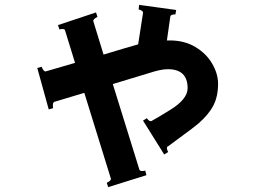

<svg xmlns="http://www.w3.org/2000/svg" viewBox="-20 -682 1040 788"><path d="M875 -338Q875 -286 855.5 -248.5Q836 -211 793 -174Q765 -151 734 -129L703 -106Q683 -91 669 -81Q665 -80 665 -74Q665 -68 670 -58L654 -48L567 -187L583 -197Q586 -191 592 -187Q598 -183 603 -186Q613 -192 636 -205Q644 -210 678.5 -231Q713 -252 731.5 -274.5Q750 -297 750 -320Q750 -398 669 -398Q652 -398 632.5 -393.5Q613 -389 593 -382.5Q573 -376 565 -374L443 -337L552 14Q554 20 564 20Q570 20 576 18L581 37L424 86L418 68Q424 66 430 61Q436 56 435 51L326 -301L203 -264Q197 -262 197 -249Q197 -241 198 -238L180 -233L133 -403L151 -408Q153 -401 158 -394.5Q163 -388 168 -389L288 -424L247 -557Q246 -563 235 -563Q230 -563 224 -561L218 -579L374 -631L380 -613Q361 -603 363 -595L405 -458Q467 -476 495 -485L547 -500L567 -629V-630Q567 -635 561 -638.5Q555 -642 549 -643L551 -662L703 -641L700 -623Q680 -623 679 -614L665 -516H678Q737 -516 782 -489Q827 -462 851 -420.5Q875 -379 875 -338Z"/></svg>

Font: Aoboshi One
Style: Regular
Weight: 400
Designer: IKIMOJI
Foundry: Natsumi Matsuba
Version: Version 1.000; ttfautohint (v1.8.3)